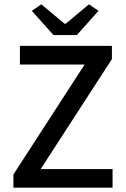

<svg xmlns="http://www.w3.org/2000/svg" viewBox="-20 -867 580 887"><path d="M42 0ZM42 -61 371 -569H72V-655H497V-594L168 -86H500V0H42ZM127 -817 171 -847 279 -757H283L391 -847L435 -817L335 -705H227Z"/></svg>

Font: Assistant SemiBold
Style: Regular
Weight: 600
Designer: Hebrew By Ben Nathan, Latin by Paul Hunt
Version: Version 2.001; ttfautohint (v1.6)